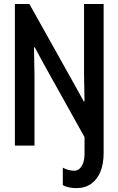

<svg xmlns="http://www.w3.org/2000/svg" viewBox="-20 -740 602 976"><path d="M55.7 0V-719.7H129.4L361.8 -304.2L405.8 -224.6H409.7L407.2 -364.3V-719.7H506.8V0H433.6L201.2 -417L156.7 -499.5H152.8L155.3 -357.9V0ZM367.2 216.3Q349.6 216.3 329.6 212.2Q309.6 208 299.3 200.7V112.3Q311.5 119.6 326.4 123.5Q341.3 127.4 353.5 127.9Q373 128.9 385.5 116.5Q397.9 104 403.8 85Q409.7 65.9 409.7 45.4V-68.4H506.8V39.1Q506.8 91.8 491 131.6Q475.1 171.4 444.1 193.8Q413.1 216.3 367.2 216.3Z"/></svg>

Font: Reddit Mono Medium
Style: Regular
Weight: 500
Monospace: yes
Designer: Stephen Hutchings
Foundry: Reddit
Version: Version 1.014